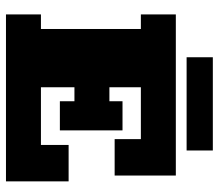

<svg xmlns="http://www.w3.org/2000/svg" viewBox="-66 -684 750 659"><g transform="rotate(90 309.5 -355.0)"><path d="M30 0V-120H80V-463H30V-583H583V-373H458V-463H280V-355H328V-400H428V-185H328V-235H280V-120H478V-215H603V0ZM177 -620V-710H497V-620Z"/></g></svg>

Font: Rokkitt Black
Style: Regular
Weight: 900
Designer: Vernon Adams
Foundry: Vernon Adams
Version: Version 3.103